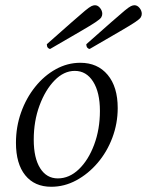

<svg xmlns="http://www.w3.org/2000/svg" viewBox="-20 -702 562 734"><path d="M176 12Q112 12 76.5 -32Q41 -76 41 -156Q41 -217 60.5 -272Q80 -327 114.5 -370Q149 -413 193.5 -437.5Q238 -462 287 -462Q353 -462 391.5 -416Q430 -370 430 -289Q430 -230 409.5 -175.5Q389 -121 353 -79Q317 -37 271.5 -12.5Q226 12 176 12ZM201 -20Q245 -20 281.5 -55Q318 -90 340 -149Q362 -208 362 -278Q362 -349 336 -390Q310 -431 266 -431Q224 -431 188.5 -394.5Q153 -358 131 -298.5Q109 -239 109 -168Q109 -98 133.5 -59Q158 -20 201 -20ZM172 -515Q167 -515 163 -519.5Q159 -524 159 -533Q219 -586 253.5 -616.5Q288 -647 305 -661Q322 -675 329.5 -678.5Q337 -682 343 -682Q354 -682 362.5 -671.5Q371 -661 371 -649Q371 -642 367 -635.5Q363 -629 345 -617Q327 -605 286.5 -581.5Q246 -558 172 -515ZM323 -515Q318 -515 314 -519.5Q310 -524 310 -533Q370 -586 404.5 -616.5Q439 -647 456 -661Q473 -675 480.5 -678.5Q488 -682 494 -682Q505 -682 513.5 -671.5Q522 -661 522 -649Q522 -642 518 -635.5Q514 -629 496 -617Q478 -605 437.5 -581.5Q397 -558 323 -515Z"/></svg>

Font: Petrona Light
Style: Italic
Weight: 300
Italic angle: -9°
Designer: Ringo R. Seeber
Foundry: Ringo R. Seeber
Version: Version 2.001; ttfautohint (v1.8.3)